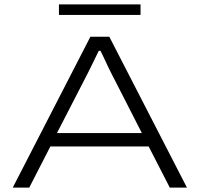

<svg xmlns="http://www.w3.org/2000/svg" viewBox="-20 -853 908 873"><path d="M38 0 391 -686H477L830 0H752L656 -187H209L113 0ZM239 -248H625L505 -483Q498 -496 489 -514Q480 -532 470.5 -551.5Q461 -571 452.5 -590Q444 -609 437 -622H429Q418 -599 404.5 -571.5Q391 -544 379 -520Q367 -496 360 -483ZM248 -785V-833H619V-785Z"/></svg>

Font: Archivo Expanded ExtraLight
Style: Regular
Weight: 250
Width: 7
Designer: Hector Gatti
Foundry: Omnibus-Type
Version: Version 2.001